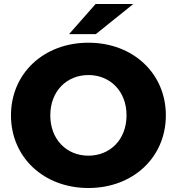

<svg xmlns="http://www.w3.org/2000/svg" viewBox="-20 -928 886 962"><path d="M423 14C647 14 811 -140 811 -350C811 -560 647 -714 423 -714C199 -714 35 -560 35 -350C35 -140 199 14 423 14ZM423 -148C315 -148 232 -228 232 -350C232 -472 315 -552 423 -552C531 -552 614 -472 614 -350C614 -228 531 -148 423 -148ZM460 -757 648 -908H459L326 -757Z"/></svg>

Font: Montserrat-Alt1 ExtBd
Style: Regular
Weight: 800
Designer: Differentunic
Foundry: Differentunic
Version: Version 7.222